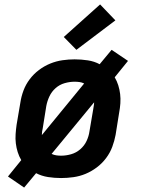

<svg xmlns="http://www.w3.org/2000/svg" viewBox="-20 -796 640 867"><path d="M89 51 16 1 76 -73Q66 -90 60 -109Q54 -128 51.5 -148.5Q49 -169 50.5 -190.5Q52 -212 55 -233L72 -333Q76 -360 86 -387Q96 -414 114 -438Q132 -462 156 -480Q180 -498 207 -509Q234 -520 262 -524Q290 -528 317 -528Q347 -528 376.5 -523.5Q406 -519 430 -506L484 -571L558 -521L498 -447Q508 -430 514 -411Q520 -392 522.5 -371.5Q525 -351 523.5 -329.5Q522 -308 518 -287L502 -187Q497 -160 487 -133Q477 -106 459 -82Q441 -58 417 -40Q393 -22 366.5 -11Q340 0 311.5 4Q283 8 256 8Q226 8 197 3.5Q168 -1 143 -14ZM169 -186 360 -419Q350 -424 339 -425.5Q328 -427 317 -427Q295 -427 272 -420.5Q249 -414 231 -398Q213 -382 203 -360.5Q193 -339 189 -317L173 -217Q171 -209 170 -201.5Q169 -194 169 -186ZM256 -93Q278 -93 301 -99.5Q324 -106 342.5 -122Q361 -138 371 -159.5Q381 -181 384 -203L401 -303Q402 -311 403.5 -318.5Q405 -326 405 -334L213 -101Q224 -96 234.5 -94.5Q245 -93 256 -93ZM325 -571 268 -629 432 -776 501 -704Z"/></svg>

Font: Iosevka Extended Oblique
Style: Bold
Weight: 700
Width: 7
Italic angle: -9°
Monospace: yes
Designer: Belleve Invis
Foundry: Belleve Invis
Version: Version 32.5.0; ttfautohint (v1.8.4)